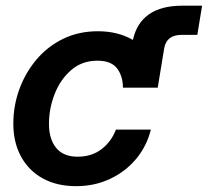

<svg xmlns="http://www.w3.org/2000/svg" viewBox="-20 -636 723 668"><path d="M245.1 11.7Q177.7 11.7 128.7 -15.4Q79.6 -42.5 53 -91.6Q26.4 -140.6 26.4 -205.6Q26.4 -267.6 47.1 -325Q67.9 -382.3 106.4 -428.2Q145 -474.1 199.2 -500.7Q253.4 -527.3 320.8 -527.3Q390.1 -527.3 442.4 -497.1Q468.8 -616.2 614.3 -616.2H683.1L666.5 -514.6H611.3Q559.6 -514.6 551.3 -468.3L528.8 -331.1H407.7Q407.7 -370.6 387.5 -397.7Q367.2 -424.8 318.8 -424.8Q265.1 -424.8 227.5 -392.1Q189.9 -359.4 170.2 -309.1Q150.4 -258.8 150.4 -205.1Q150.4 -151.9 175.5 -121.3Q200.7 -90.8 250 -90.8Q299.3 -90.8 333.5 -117.2Q367.7 -143.6 383.3 -185.1H504.9Q490.7 -127.9 453.9 -83.5Q417 -39.1 363 -13.7Q309.1 11.7 245.1 11.7Z"/></svg>

Font: Inter Display SemiBold
Style: Italic
Weight: 600
Italic angle: -9.39999°
Designer: Rasmus Andersson
Foundry: rsms
Version: Version 4.000;git-a52131595